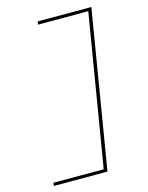

<svg xmlns="http://www.w3.org/2000/svg" viewBox="-139 -909 879 1137"><g transform="rotate(-15 300.0 -340.0)"><path d="M46 143 49 124H357L511 -804H203L206 -823H535L375 143Z"/></g></svg>

Font: Iosevka Slab ThExObl
Style: Regular
Weight: 100
Width: 7
Italic angle: -9°
Monospace: yes
Designer: Belleve Invis
Foundry: Belleve Invis
Version: Version 11.1.1; ttfautohint (v1.8.3)